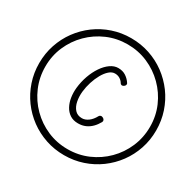

<svg xmlns="http://www.w3.org/2000/svg" viewBox="-243 -1326 1703 1693"><g transform="rotate(30 608.0 -479.0)"><path d="M619.5 116Q521 116 431.8 86Q342.5 56 268.2 1.5Q194 -53 139.5 -127.2Q85 -201.5 55 -290.8Q25 -380 25 -478.5Q25 -577.5 55 -667Q85 -756.5 139.5 -830.8Q194 -905 268.2 -959.8Q342.5 -1014.5 431.8 -1044.5Q521 -1074.5 619.5 -1074.5Q718.5 -1074.5 808 -1044.5Q897.5 -1014.5 971.8 -959.8Q1046 -905 1100.8 -830.8Q1155.5 -756.5 1185.5 -667Q1215.5 -577.5 1215.5 -478.5Q1215.5 -380 1185.5 -290.8Q1155.5 -201.5 1100.8 -127.2Q1046 -53 971.8 1.5Q897.5 56 808 86Q718.5 116 619.5 116ZM619.5 54.5Q729.5 54.5 826 12.8Q922.5 -29 996 -102.5Q1069.5 -176 1111 -273Q1152.5 -370 1152.5 -480Q1152.5 -589.5 1110.8 -685.8Q1069 -782 995.2 -855.2Q921.5 -928.5 825.2 -970Q729 -1011.5 619.5 -1011.5Q510.5 -1011.5 414 -970Q317.5 -928.5 244 -855.2Q170.5 -782 128.8 -685.8Q87 -589.5 87 -480Q87 -370 128.5 -273Q170 -176 243.5 -102.5Q317 -29 413.5 12.8Q510 54.5 619.5 54.5ZM586 -188.5Q537.5 -188.5 503.5 -210.8Q469.5 -233 449 -270.8Q428.5 -308.5 421.2 -355.8Q414 -403 419 -453Q426 -519 447.5 -579.5Q469 -640 501 -687.2Q533 -734.5 572 -762Q611 -789.5 652 -789.5Q698 -789.5 731 -767.5Q764 -745.5 785.5 -711.5Q789.5 -705.5 786.5 -695Q783.5 -684.5 772 -677.5Q759.5 -670 750 -673Q740.5 -676 736.5 -683.5Q724.5 -705 702 -719Q679.5 -733 651 -733Q620.5 -733 592.5 -708.2Q564.5 -683.5 541.2 -642.2Q518 -601 502.2 -551.2Q486.5 -501.5 481 -451Q475.5 -398.5 484.8 -351.5Q494 -304.5 520.5 -274.8Q547 -245 593.5 -245Q626 -245 657.5 -268Q689 -291 712.5 -335Q717 -343.5 728 -346.5Q739 -349.5 752.5 -342Q764 -335.5 767.5 -325.2Q771 -315 765.5 -305Q746.5 -270.5 720.5 -244.2Q694.5 -218 661.2 -203.2Q628 -188.5 586 -188.5Z"/></g></svg>

Font: Edu SA Hand
Style: Regular
Weight: 400
Designer: Tina and Corey Anderson, Eben Sorkin, Mirko Velimirovic
Foundry: Google for Education
Version: Version 2.000